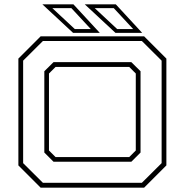

<svg xmlns="http://www.w3.org/2000/svg" viewBox="-20 -868 854 888"><path d="M168 0 65 -103V-597L168 -700H646.5L749.5 -597V-103L646.5 0ZM178.5 -22.5H636L727.5 -113.5V-587.5L636 -678.5H178.5L87 -587.5V-113.5ZM227.5 -120 185 -162.5V-538.5L227.5 -580.5H587.5L630 -538.5V-162.5L587.5 -120ZM237 -141.5H577.5L608 -172V-528L577.5 -558.5H237L206.5 -528V-172ZM637.5 -716H514L372 -848H515.5ZM596 -733.5 506 -830.5H418L522 -733.5ZM441.5 -716H318L176 -848H319.5ZM400 -733.5 310 -830.5H222L326 -733.5Z"/></svg>

Font: Tourney Expanded ExtraLight
Style: Regular
Weight: 200
Width: 7
Designer: Tyler Finck
Foundry: Etcetera Type Co
Version: Version 1.010; ttfautohint (v1.8.3)